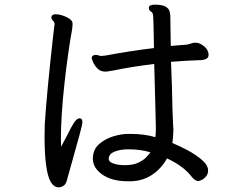

<svg xmlns="http://www.w3.org/2000/svg" viewBox="-20 -778 1040 823"><path d="M723 -216Q723 -197 719 -165Q748 -153 783 -134.5Q818 -116 845 -93Q872 -70 872 -47Q872 -32 863 -21.5Q854 -11 844 -6.5Q834 -2 831 -2Q816 -2 802 -20Q767 -66 696 -99Q672 -56 633 -29.5Q594 -3 543 -1H528Q460 -1 419 -29.5Q378 -58 378 -98V-99Q379 -138 405 -160.5Q431 -183 465.5 -193.5Q500 -204 529 -204H541Q599 -204 646 -190Q648 -207 648 -223V-236Q647 -263 645 -358.5Q643 -454 641 -504Q537 -491 462 -475L448 -473Q440 -471 432 -471Q410 -471 397 -485Q384 -499 378.5 -513Q373 -527 373 -529Q373 -538 382 -541Q390 -545 404 -540Q410 -538 412.5 -538Q415 -538 422.5 -539Q430 -540 433 -540Q533 -559 640 -572Q638 -705 636 -714.5Q634 -724 629 -727Q618 -733 618 -744V-745Q619 -758 643 -758Q676 -758 690 -749.5Q704 -741 707 -729Q710 -717 710 -709Q710 -694 712 -581Q729 -582 747 -584Q765 -586 784 -587Q792 -589 800.5 -592Q809 -595 815.5 -595Q822 -595 823.5 -594.5Q825 -594 826 -594Q838 -593 855 -579.5Q872 -566 874 -546V-542Q874 -520 832 -520Q774 -518 713 -513Q715 -461 717 -407Q719 -297 722 -242Q723 -235 723 -228ZM290 -684Q291 -681 291 -675Q291 -665 289 -652Q271 -553 256 -417Q241 -279 241 -181Q241 -164 242 -149Q250 -164 261 -185Q291 -244 297 -252Q310 -271 321 -271Q333 -271 333 -255Q333 -243 322 -204Q314 -174 292.5 -97.5Q271 -21 266 -3Q262 12 252 18.5Q242 25 231 25Q212 25 198 3Q171 -43 171 -193Q171 -215 172 -248Q181 -386 209 -635Q213 -668 214 -674Q214 -679 211 -685Q209 -687 204.5 -692Q200 -697 200 -703Q200 -704 201 -708Q205 -717 218 -717Q231 -717 245.5 -712.5Q260 -708 272.5 -701Q285 -694 290 -684ZM625 -125Q583 -138 531 -138Q496 -138 471 -128Q448 -119 446 -99V-97Q446 -84 466.5 -77Q487 -70 514 -70Q551 -70 573.5 -81Q596 -92 607.5 -104.5Q619 -117 625 -125Z"/></svg>

Font: Moon Stars Kai HW
Style: Bold
Weight: 700
Designer: GuiWonder
Version: Version 1.101